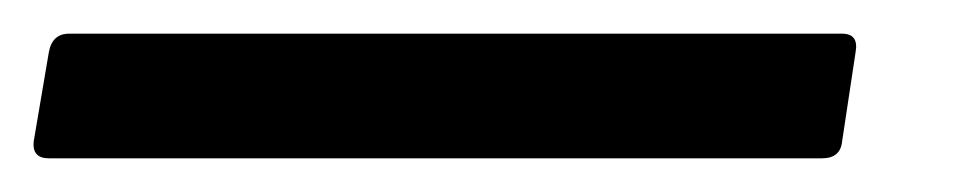

<svg xmlns="http://www.w3.org/2000/svg" viewBox="-64 40 575 114"><path d="M-35 134Q-45 134 -44 124L-35 71Q-33 60 -23 60H436Q446 60 444 71L436 124Q435 134 424 134Z"/></svg>

Font: Sofia Sans Semi Condensed SemiBold
Style: Italic
Weight: 600
Italic angle: -9°
Version: Version 4.100